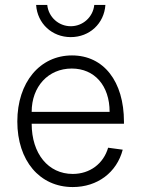

<svg xmlns="http://www.w3.org/2000/svg" viewBox="-20 -740 571 776"><path d="M274 16C374 16 452 -43 476 -135L417 -143C398 -78 343 -37 274 -37C175 -37 108 -119 108 -240H481V-248C481 -411 399 -516 271 -516C141 -516 50 -407 50 -249C50 -91 140 16 274 16ZM423 -288H108C108 -390 175 -463 270 -463C362 -463 423 -394 423 -288ZM266 -590C342 -590 401 -645 406 -720H361C356 -671 315 -634 266 -634C217 -634 176 -671 171 -720H126C131 -645 190 -590 266 -590Z"/></svg>

Font: Uncut Sans Light
Style: Regular
Weight: 300
Designer: Kasper Nordkvist
Foundry: UNCUT.wtf
Version: Version 1.304;Glyphs 3.2 (3246)